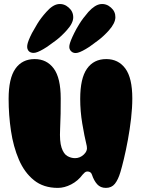

<svg xmlns="http://www.w3.org/2000/svg" viewBox="-20 -902 685 936"><path d="M262 14Q192 14 145.5 -23.5Q99 -61 72 -124Q45 -187 33.5 -264Q22 -341 22 -420Q22 -520 55 -567Q88 -614 149 -614Q208 -614 242 -568Q276 -522 276 -422Q276 -384 275.5 -347.5Q275 -311 273 -272Q270 -213 280 -182.5Q290 -152 308 -141.5Q326 -131 346 -131Q370 -131 389 -149Q408 -167 403 -190Q391 -240 381 -300Q371 -360 371 -420Q371 -520 404 -567Q437 -614 498 -614Q557 -614 591 -568Q625 -522 625 -422Q625 -377 619 -324.5Q613 -272 603.5 -220.5Q594 -169 584 -127.5Q574 -86 567 -63Q556 -26 540 -6Q524 14 496 14Q470 14 454 -3.5Q438 -21 428 -51Q423 -66 406 -66Q399 -66 393.5 -61.5Q388 -57 383 -51Q360 -20 327 -3Q294 14 262 14ZM122 -651Q110 -662 113 -682Q116 -702 136 -741Q145 -758 162 -786Q179 -814 206 -844Q237 -879 265 -882Q293 -885 315 -865Q337 -846 337 -817.5Q337 -789 305 -754Q278 -724 252 -704.5Q226 -685 210 -674Q173 -650 154 -645.5Q135 -641 122 -651ZM328 -651Q315 -662 318.5 -681.5Q322 -701 342 -741Q350 -758 367 -785.5Q384 -813 411 -844Q443 -879 471 -882Q499 -885 521 -865Q543 -846 542.5 -817.5Q542 -789 511 -754Q484 -724 457.5 -704.5Q431 -685 416 -674Q379 -650 359.5 -645Q340 -640 328 -651Z"/></svg>

Font: Matemasie
Style: Regular
Weight: 400
Designer: Adam Yeo
Version: Version 1.001; ttfautohint (v1.8.4.7-5d5b)